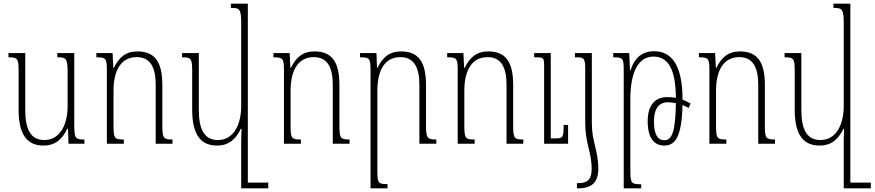

<svg xmlns="http://www.w3.org/2000/svg" viewBox="-20 -780 4746 1042"><path d="M216 10C282 10 319 -27 345 -81H349L352 0H438V-23C390 -23 383 -28 383 -101V-492H291V-469C338 -469 347 -465 347 -385V-204C347 -106 307 -20 221 -20C146 -20 117 -79 117 -184V-492H26V-469C74 -469 81 -464 81 -396V-184C81 -47 129 10 216 10Z M916 -23C868 -23 861 -29 861 -98V-319C861 -443 821 -501 726 -501C662 -501 626 -469 598 -412H595L591 -492H503V-469C555 -469 560 -464 560 -395V0H652V-23C603 -23 596 -27 596 -97V-287C596 -406 642 -470 722 -470C798 -470 825 -411 825 -320V0H916Z M1158 10C1224 10 1261 -27 1287 -81H1291C1290 -55 1289 -30 1289 -5V242H1436V211H1325V-760H1233V-737C1280 -737 1289 -733 1289 -653V-204C1289 -106 1249 -20 1163 -20C1088 -20 1059 -79 1059 -184V-492H968V-469C1016 -469 1023 -464 1023 -396V-184C1023 -47 1071 10 1158 10Z M1877 -23C1829 -23 1822 -29 1822 -98V-319C1822 -443 1782 -501 1687 -501C1623 -501 1587 -469 1559 -412H1556L1552 -492H1464V-469C1516 -469 1521 -464 1521 -395V0H1613V-23C1564 -23 1557 -27 1557 -97V-287C1557 -406 1603 -470 1683 -470C1759 -470 1786 -411 1786 -320V0H1877Z M2348 -23C2300 -23 2292 -29 2292 -98V-319C2292 -443 2252 -501 2157 -501C2093 -501 2057 -469 2029 -412H2026L2023 -492H1934V-469C1986 -469 1991 -464 1991 -395V242H2083V219C2034 219 2028 216 2028 145V-287C2028 -406 2073 -470 2153 -470C2229 -470 2256 -410 2256 -320V0H2348Z M2820 -23C2772 -23 2765 -29 2765 -98V-319C2765 -443 2725 -501 2630 -501C2566 -501 2530 -469 2502 -412H2499L2495 -492H2407V-469C2459 -469 2464 -464 2464 -395V0H2556V-23C2507 -23 2500 -27 2500 -97V-287C2500 -406 2546 -470 2626 -470C2702 -470 2729 -411 2729 -320V0H2820ZM3063 -102H3039C3039 -32 3034 -29 2993 -29H2969V-492H2879V-469H2892C2929 -469 2933 -464 2933 -425V0H3063Z M3156 -114C3156 1 3191 42 3191 138C3191 197 3165 214 3117 214H3111V242H3120C3192 242 3227 208 3227 137C3227 33 3192 -6 3192 -113V-492H3100V-469H3114C3150 -469 3156 -460 3156 -405Z M3365 242H3460V220C3406 220 3401 215 3401 143V-243C3401 -384 3442 -473 3526 -473C3611 -473 3647 -396 3648 -249C3633 -252 3617 -253 3600 -253C3536 -253 3495 -210 3495 -122C3495 -33 3529 10 3585 10C3647 10 3680 -42 3684 -210C3696 -205 3707 -200 3717 -194L3728 -218C3713 -226 3699 -234 3684 -239V-243C3684 -414 3632 -502 3530 -502C3465 -502 3423 -466 3402 -399H3399L3395 -492H3308V-469C3362 -469 3365 -464 3365 -394ZM3529 -121C3529 -181 3550 -225 3604 -225C3618 -225 3633 -223 3648 -220C3646 -63 3626 -19 3586 -19C3551 -19 3529 -47 3529 -121Z M4186 -23C4138 -23 4131 -29 4131 -98V-319C4131 -443 4091 -501 3996 -501C3932 -501 3896 -469 3868 -412H3865L3861 -492H3773V-469C3825 -469 3830 -464 3830 -395V0H3922V-23C3873 -23 3866 -27 3866 -97V-287C3866 -406 3912 -470 3992 -470C4068 -470 4095 -411 4095 -320V0H4186Z M4428 10C4494 10 4531 -27 4557 -81H4561C4560 -55 4559 -30 4559 -5V242H4706V211H4595V-760H4503V-737C4550 -737 4559 -733 4559 -653V-204C4559 -106 4519 -20 4433 -20C4358 -20 4329 -79 4329 -184V-492H4238V-469C4286 -469 4293 -464 4293 -396V-184C4293 -47 4341 10 4428 10Z"/></svg>

Font: Noto Serif Armenian Condensed ExtraLight
Style: Regular
Weight: 200
Width: 3
Designer: Monotype Design Team
Foundry: Monotype Imaging Inc.
Version: Version 2.008